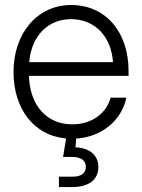

<svg xmlns="http://www.w3.org/2000/svg" viewBox="-20 -546 568 770"><path d="M216.3 204.1H270C333.5 204.1 374.5 177.2 374.5 123C374.5 77.1 339.4 46.9 282.7 44.9L285.6 9.8C386.2 3.4 466.8 -60.5 486.8 -154.3H423.8C405.8 -89.8 347.2 -47.4 269 -47.4C164.6 -47.4 99.1 -127 96.2 -241.7H495.6V-261.2C495.6 -416 405.3 -525.9 265.1 -525.9C129.9 -525.9 34.2 -413.1 34.2 -257.3C34.2 -111.3 114.3 -2.4 245.1 9.3L232.9 83.5H269C305.7 83.5 324.2 97.7 324.2 123C324.2 148.9 305.7 162.6 270 162.6H216.3ZM97.2 -296.9C106 -401.4 171.4 -469.2 265.1 -469.2C359.4 -469.2 426.3 -400.4 433.1 -296.9Z"/></svg>

Font: Raveo Display Display Light
Style: Regular
Weight: 300
Designer: Jakub Foglar, Rasmus Andersson (Inter)
Foundry: Jakubfoglar.com
Version: Version 1.100;Glyphs 3.2.3 (3260)